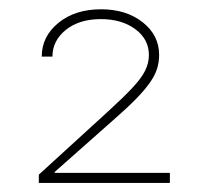

<svg xmlns="http://www.w3.org/2000/svg" viewBox="-20 -844 455 420"><path d="M64.9 -443.8V-461.9L217.3 -601.1Q251 -631.8 270.3 -652.6Q289.6 -673.3 297.6 -689.7Q305.7 -706.1 305.7 -723.6Q305.7 -758.3 275.9 -780.3Q246.1 -802.2 200.7 -802.2Q153.3 -802.2 124 -778.6Q94.7 -754.9 94.7 -720.2H71.3Q71.3 -764.2 107.7 -793.9Q144 -823.7 201.2 -823.7Q255.9 -823.7 292 -795.4Q328.1 -767.1 328.1 -723.6Q328.1 -708 323.5 -693.4Q318.8 -678.7 307.6 -662.8Q296.4 -647 277.8 -627.9Q259.3 -608.9 231.4 -584.5L99.6 -467.8V-465.8H351.6V-443.8Z"/></svg>

Font: Inter 18pt Thin
Style: Regular
Weight: 250
Designer: Rasmus Andersson
Foundry: rsms
Version: Version 4.001;git-66647c0bb